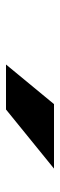

<svg xmlns="http://www.w3.org/2000/svg" viewBox="200 -1007 200 640"><g transform="rotate(90 300.0 -687.0)"><path d="M195 -607 327 -767H542L345 -607Z"/></g></svg>

Font: Montserrat Thin Black
Style: Regular
Weight: 900
Version: Version 9.000